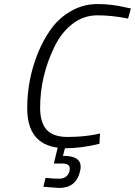

<svg xmlns="http://www.w3.org/2000/svg" viewBox="-20 -725 669 952"><path d="M297 48H292L302 10H305C357.7 10 413.7 2.7 473 -12L476 -63L453 -58C410.3 -50 364 -46 314 -46C267.3 -46 233.2 -57.8 211.5 -81.5C189.8 -105.2 179 -141.7 179 -191C179 -295.7 202.7 -396.3 250 -493C272 -539 301.3 -576.5 338 -605.5C374.7 -634.5 416.5 -649 463.5 -649C510.5 -649 561 -643.7 615 -633L629 -683L605 -688C557 -699.3 510 -705 464 -705C417.3 -705 374.2 -693.8 334.5 -671.5C294.8 -649.2 261.8 -620.2 235.5 -584.5C209.2 -548.8 186.7 -508 168 -462C132.7 -374.7 115 -283.7 115 -189C115 -71 165.3 -5.7 266 7L247 86H291C314.3 86 326 94.3 326 111C326 114.3 325.7 118 325 122C318.3 148 301 161 273 161C254.3 161 232 159.7 206 157L195 201L273 207C329.7 207 364.3 179.3 377 124C379 116 380 108.7 380 102C380 66 352.3 48 297 48Z"/></svg>

Font: Titillium Web
Style: Light Italic
Weight: 300
Italic angle: -13°
Version: Version 1.001;PS 57.000;hotconv 1.0.70;makeotf.lib2.5.55311